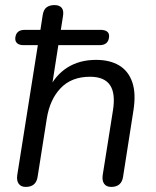

<svg xmlns="http://www.w3.org/2000/svg" viewBox="-20 -732 618 759"><path d="M81.7 6.9Q62.8 6.9 53.9 -5.7Q44.9 -18.3 48.3 -40.6L129.6 -553.5H73.2Q56.7 -553.5 48.1 -560.8Q39.5 -568.1 40.4 -581.2Q42.8 -614 78 -614H160.9L135.5 -586.4L148.7 -671.7Q152.1 -694 164 -702.9Q175.9 -711.9 195.7 -711.9Q214.7 -711.9 223.9 -701Q233.1 -690 228.7 -666.3L215.5 -582.2L203.9 -614H376.9Q394.9 -614 403.7 -607Q412.5 -599.9 411.1 -585.8Q408.3 -553.5 373.4 -553.5H210.6L182.9 -376.2H171.4Q196.8 -432.9 244.9 -464.1Q293.1 -495.3 359.8 -495.3Q413.8 -495.3 450.6 -473.6Q487.3 -451.8 502.8 -407.4Q518.3 -362.9 507.3 -294.1L466.6 -33.8Q460.8 6.9 419.5 6.9Q400.6 6.9 391.6 -5.7Q382.7 -18.3 386.1 -40.6L426.3 -294.1Q437.4 -362.4 414.9 -395.5Q392.4 -428.6 335.8 -428.6Q263 -428.6 220.1 -383.9Q177.1 -339.2 165 -263.5L128.8 -33.8Q123 6.9 81.7 6.9Z"/></svg>

Font: Nunito Variable Extra Light
Style: Italic
Weight: 200
Italic angle: -9°
Designer: Vernon Adams
Foundry: Vernon Adams
Version: Version 3.602